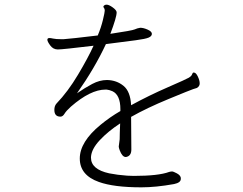

<svg xmlns="http://www.w3.org/2000/svg" viewBox="-20 -781 1040 823"><path d="M239 -281Q213 -281 213 -310Q213 -327 222 -337Q271 -388 314.5 -461Q358 -534 381 -585Q248 -569 228 -569Q208 -569 195.5 -586Q183 -603 183 -610.5Q183 -618 192 -618Q197 -618 208.5 -615.5Q220 -613 242 -613H253Q283 -615 399 -629Q413 -662 421 -695Q429 -728 429 -735.5Q429 -743 426 -746.5Q423 -750 423 -753Q427 -761 437 -761Q447 -761 463.5 -749Q480 -737 480 -728Q480 -707 453 -636Q547 -650 557.5 -655Q568 -660 581 -662Q595 -662 613 -654Q631 -646 631 -636Q631 -626 617.5 -620Q604 -614 562 -608.5Q520 -603 434 -592Q386 -489 310 -381Q343 -404 375 -421Q407 -438 438 -438H440Q480 -437 509.5 -413Q539 -389 542 -330Q619 -372 699.5 -407Q780 -442 789.5 -448Q799 -454 801.5 -458.5Q804 -463 805 -466Q806 -469 809 -470H811Q820 -470 828 -453Q836 -436 836 -423.5Q836 -411 824 -404Q818 -402 808 -399Q798 -396 703.5 -357Q609 -318 542 -280L543 -140Q543 -112 520 -108H519Q504 -108 493 -137Q489 -148 489 -153L493 -184Q493 -206 495 -252Q443 -218 407.5 -180Q372 -142 370 -108V-105Q370 -55 448 -38Q483 -31 525 -28L553 -27Q659 -27 705 -44Q712 -46 717.5 -46Q723 -46 738 -38Q753 -30 755 -19V-14Q755 2 726 8Q648 22 586 22Q468 22 404 -1Q322 -30 322 -101.5Q322 -173 411 -246Q451 -279 496 -305V-313Q496 -374 462 -390Q448 -396 437 -397H432Q368 -397 284 -324Q264 -306 256.5 -293.5Q249 -281 239 -281Z"/></svg>

Font: LXGW WenKai Light
Style: Regular
Weight: 300
Designer: LXGW / Fontworks Inc.
Foundry: LXGW / Fontworks Inc.
Version: Version 1.501; October 10, 2024